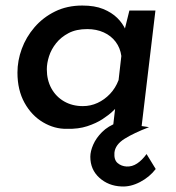

<svg xmlns="http://www.w3.org/2000/svg" viewBox="-20 -457 635 693"><path d="M222 8Q177 9 135.5 -15.5Q94 -40 68.5 -86Q43 -132 43 -195Q43 -238 58.5 -280.5Q74 -323 104.5 -358.5Q135 -394 178.5 -415.5Q222 -437 277 -437Q322 -437 352.5 -424.5Q383 -412 403 -392.5Q423 -373 434 -348L425 -330L447 -419H541L491 0H388L400 -103L408 -77Q402 -70 387.5 -56Q373 -42 350 -27Q327 -12 295 -1.5Q263 9 222 8ZM279 -74Q307 -74 332 -85.5Q357 -97 377 -118Q397 -139 408 -168L418 -255Q414 -284 397.5 -306Q381 -328 354.5 -340Q328 -352 295 -352Q255 -352 227.5 -337.5Q200 -323 182.5 -301Q165 -279 157 -254Q149 -229 149 -207Q149 -168 165.5 -138Q182 -108 211.5 -91Q241 -74 279 -74ZM418 216Q371 214 338.5 184.5Q306 155 306 109Q306 89 316.5 65Q327 41 348.5 19.5Q370 -2 405 -15L518 2Q463 23 429.5 44Q396 65 393 94Q391 120 404.5 131.5Q418 143 437 144Q457 145 475 133Q493 121 509 99L542 153Q520 182 485.5 200Q451 218 418 216Z"/></svg>

Font: Josefin Sans Thin Medium
Style: Italic
Weight: 500
Italic angle: -7°
Version: Version 2.000